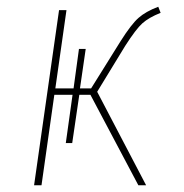

<svg xmlns="http://www.w3.org/2000/svg" viewBox="-20 -549 544 569"><path d="M268 -277 413 0H390L248 -268H215L194 -125H175L195 -268H141L103 0H81L155 -519H177L144 -287H198L214 -404H234L217 -287H250L338 -428Q369 -477 390.5 -496Q412 -515 449 -529L456 -511Q421 -497 402 -480Q383 -463 351 -413Z"/></svg>

Font: Fira Sans Thin
Style: Italic
Weight: 250
Italic angle: -8°
Designer: Carrois Corporate & Edenspiekermann AG
Foundry: Carrois Corporate GbR & Edenspiekermann AG
Version: Version 4.203